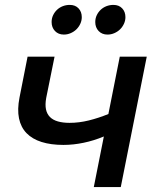

<svg xmlns="http://www.w3.org/2000/svg" viewBox="-20 -763 655 783"><path d="M362.5 0 403.5 -206.5Q363 -189.5 321 -180.8Q279 -172 238.5 -172Q187.5 -172 149.5 -184Q111.5 -196 88.2 -220Q65 -244 57.5 -280.2Q50 -316.5 59.5 -365L92.5 -532H202.5L168.5 -364Q163.5 -336.5 167.5 -317.2Q171.5 -298 183.8 -285.8Q196 -273.5 216.2 -267.8Q236.5 -262 263.5 -262Q302.5 -262 342 -271.8Q381.5 -281.5 422 -298L468.5 -532H578.5L472.5 0ZM264.5 -743Q287 -743 300.2 -729Q313.5 -715 313.5 -693Q313.5 -679 307.5 -666Q301.5 -653 291.5 -643.2Q281.5 -633.5 268.2 -627.8Q255 -622 240.5 -622Q218 -622 204.2 -636.5Q190.5 -651 190.5 -673Q190.5 -688 196.5 -700.8Q202.5 -713.5 212.5 -723Q222.5 -732.5 236 -737.8Q249.5 -743 264.5 -743ZM442.5 -743Q465 -743 478.2 -729Q491.5 -715 491.5 -693Q491.5 -679 485.5 -666Q479.5 -653 469.5 -643.2Q459.5 -633.5 446.2 -627.8Q433 -622 418.5 -622Q396 -622 382.2 -636.5Q368.5 -651 368.5 -673Q368.5 -688 374.5 -700.8Q380.5 -713.5 390.5 -723Q400.5 -732.5 414 -737.8Q427.5 -743 442.5 -743Z"/></svg>

Font: Argentum Sans
Style: Italic
Weight: 400
Italic angle: -11.3099°
Designer: Julieta Ulanovsky, Owen Earl, Rasmus Andersson, Cristiano Sobral
Foundry: The Argentum Sans Project Authors
Version: Version 3.131; ttfautohint (v1.8.4.7-5d5b-dirty)